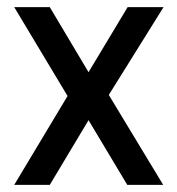

<svg xmlns="http://www.w3.org/2000/svg" viewBox="-20 -520 499 540"><path d="M170 -250 20 -500H120L229 -317L339 -500H440L286 -253L439 0H338L229 -182L120 0H20Z"/></svg>

Font: sheba-seeBold
Style: Regular
Weight: 600
Designer: Mohamed Galeb, the designers
Foundry: Kief Type Foundry
Version: Version 2.010; ttfautohint (v1.5.33-1714) -l 8 -r 50 -G 200 